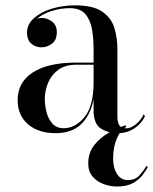

<svg xmlns="http://www.w3.org/2000/svg" viewBox="-20 -488 573 718"><path d="M533 136.5Q525.5 150.5 512.2 167.8Q499 185 476.2 197.2Q453.5 209.5 418 209.5Q392.5 209.5 367.8 200.5Q343 191.5 326.5 172.5Q310 153.5 310 123.5Q310 83.5 332 55.2Q354 27 386.2 8.8Q418.5 -9.5 449 -19.5L453 -14Q430 -1 416.5 30.8Q403 62.5 403 106.5Q403 140 417.8 162.8Q432.5 185.5 458 185.5Q484 185.5 499.2 169.8Q514.5 154 527.5 132.5ZM266 -254H330V-304.5Q330 -340.5 324.5 -375.8Q319 -411 300 -434.2Q281 -457.5 241 -457.5Q208 -457.5 174.2 -447.2Q140.5 -437 118.5 -418Q127 -421 135.5 -421Q157 -421 174.8 -407.2Q192.5 -393.5 192.5 -368Q192.5 -338 174.2 -324.5Q156 -311 135.5 -311Q112.5 -311 96.8 -325Q81 -339 81 -366Q81 -397 106.8 -420Q132.5 -443 173.5 -455.5Q214.5 -468 260 -468Q329 -468 363 -444Q397 -420 408 -382.5Q419 -345 419 -304.5V-50.5Q419 -33 425.5 -20.5Q432 -8 452.5 -8Q468.5 -8 487.5 -22.8Q506.5 -37.5 517.5 -61L522 -53Q509 -25.5 482.2 -7.8Q455.5 10 420 10Q385 10 357.5 -7.2Q330 -24.5 330 -76V-117Q319 -58.5 284 -24.2Q249 10 188.5 10Q123.5 10 84.8 -23.2Q46 -56.5 46 -113.5Q46 -180.5 102.8 -217.2Q159.5 -254 266 -254ZM218 -8.5Q261.5 -8.5 295.8 -49.8Q330 -91 330 -181.5V-246H266Q222 -246 196 -225.5Q170 -205 158.8 -175.8Q147.5 -146.5 147.5 -119Q147.5 -94 154 -68.5Q160.5 -43 176 -25.8Q191.5 -8.5 218 -8.5Z"/></svg>

Font: Bodoni* 24pt
Style: Regular
Weight: 400
Version: Version 2.3